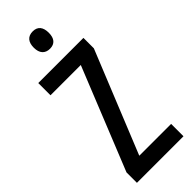

<svg xmlns="http://www.w3.org/2000/svg" viewBox="-298 -948 977 977"><g transform="rotate(-45 190.5 -460.0)"><path d="M195 -920C159 -920 140 -898 140 -857C140 -817 160 -795 195 -795C230 -795 248 -817 248 -857C248 -897 231 -920 195 -920ZM360 0V-89H131L354 -639V-714H29V-626H247L25 -75V0Z"/></g></svg>

Font: Noto Sans Arabic ExtCond Med
Style: Regular
Weight: 500
Width: 2
Designer: Monotype Design Team, Nadine Chahine, Nizar Qandah and Khaled Hosny
Foundry: Monotype Imaging Inc.
Version: Version 2.012